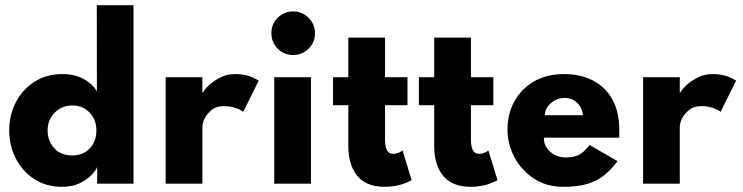

<svg xmlns="http://www.w3.org/2000/svg" viewBox="-20 -708 2865 740"><path d="M219.5 12Q157.5 12 111.8 -18Q66 -48 40.8 -97.5Q15.5 -147 15.5 -205Q15.5 -265.5 41.5 -314.8Q67.5 -364 113.5 -393.2Q159.5 -422.5 219.5 -422.5Q259 -422.5 286.8 -410.8Q314.5 -399 331 -383.5Q347.5 -368 353.5 -355L353 -688H494.5V0H354.5V-62.5H353.5Q350 -52 333.8 -34.5Q317.5 -17 288.8 -2.5Q260 12 219.5 12ZM259.5 -109Q300 -109 325.8 -136Q351.5 -163 351.5 -205Q351.5 -247.5 325 -274.5Q298.5 -301.5 259.5 -301.5Q219 -301.5 191.2 -274.2Q163.5 -247 163.5 -205Q163.5 -165.5 188.5 -137.2Q213.5 -109 259.5 -109Z M760 0H618.5V-410.5H760V-351H761.5Q785 -388 833.5 -411.5Q857 -422.5 887.5 -422.5Q938.5 -422.5 977 -397L917.5 -277Q904 -288 875.5 -295.5Q862 -299 844 -299Q816.5 -299 800 -287.5Q760 -256.5 760 -216Z M1110 -496Q1074.5 -496 1050.2 -520.5Q1026 -545 1026 -580Q1026 -615.5 1050.5 -639.8Q1075 -664 1110 -664Q1144.5 -664 1169.2 -639.5Q1194 -615 1194 -580Q1194 -544 1169 -520Q1144 -496 1110 -496ZM1178.5 0H1037V-410.5H1178.5Z M1462.5 12Q1384.5 12 1350 -39.5Q1322.5 -81 1322.5 -145V-302.5H1263.5V-410.5H1322.5V-563H1464V-410.5H1550.5V-302.5H1464V-172Q1464 -142 1471.8 -128.5Q1479.5 -115 1496 -115Q1513.5 -115 1531.5 -128L1566.5 -13.5Q1519.5 12 1462.5 12Z M1793.5 12Q1715.5 12 1681 -39.5Q1653.5 -81 1653.5 -145V-302.5H1594.5V-410.5H1653.5V-563H1795V-410.5H1881.5V-302.5H1795V-172Q1795 -142 1802.8 -128.5Q1810.5 -115 1827 -115Q1844.5 -115 1862.5 -128L1897.5 -13.5Q1850.5 12 1793.5 12Z M2150.5 12Q2086.5 12 2038.2 -19.5Q1990 -51 1963 -101.5Q1936 -152 1936 -209.5Q1936 -270 1963 -318.2Q1990 -366.5 2038.8 -394.5Q2087.5 -422.5 2153.5 -422.5Q2216.5 -422.5 2264.8 -398Q2313 -373.5 2340 -325.2Q2367 -277 2367 -205Q2367 -191 2366.5 -177.5H2076Q2076 -152.5 2089 -135.5Q2102 -118.5 2121 -109.8Q2140 -101 2157.5 -101Q2190.5 -101 2210.5 -110.8Q2230.5 -120.5 2252.5 -149L2360 -87Q2337.5 -56.5 2311.2 -34.5Q2285 -12.5 2247 -0.2Q2209 12 2150.5 12ZM2226.5 -264Q2226 -280 2217.2 -295.2Q2208.5 -310.5 2193 -320.5Q2177.5 -330.5 2156.5 -330.5Q2126 -330.5 2103 -310.2Q2080 -290 2080 -264Z M2600 0H2458.5V-410.5H2600V-351H2601.5Q2625 -388 2673.5 -411.5Q2697 -422.5 2727.5 -422.5Q2778.5 -422.5 2817 -397L2757.5 -277Q2744 -288 2715.5 -295.5Q2702 -299 2684 -299Q2656.5 -299 2640 -287.5Q2600 -256.5 2600 -216Z"/></svg>

Font: Lucymar Sans
Style: Bold
Weight: 700
Foundry: The League of Moveable Type (original font) / Main changes by Cristiano Sobral with portions from Mirco Monsees
Version: Version 2.001;August 30, 2020;FontCreator 13.0.0.2681 64-bit